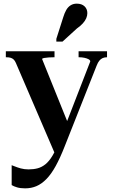

<svg xmlns="http://www.w3.org/2000/svg" viewBox="-20 -801 619 1053"><path d="M364 -98 322 -18 285 51 67 -456Q62 -468 54.5 -475Q47 -482 37 -484.5Q27 -487 14 -487H12V-520H279V-487H277Q263 -487 247.5 -486Q232 -485 221.5 -483Q211 -481 211 -477ZM335 1Q310 65 285.5 109.5Q261 154 234.5 181Q208 208 179.5 220Q151 232 118 232Q92 232 73.5 226.5Q55 221 44 214V105Q48 106 61 111.5Q74 117 93.5 122.5Q113 128 137 128Q164 128 186.5 122Q209 116 229 100Q249 84 267.5 53.5Q286 23 303 -25L323 -72L475 -464Q475 -471 466 -476Q457 -481 443 -484Q429 -487 413 -487H411V-520H567V-487Q553 -487 543 -482.5Q533 -478 525 -468.5Q517 -459 510 -441ZM327 -707Q334 -730 343.5 -746.5Q353 -763 367.5 -772Q382 -781 401 -781Q428 -781 443.5 -766.5Q459 -752 459 -729Q459 -715 453 -701Q447 -687 434.5 -673Q422 -659 402 -645L323 -573H289V-588Z"/></svg>

Font: Roboto Serif 144pt SemiBold
Style: Regular
Weight: 600
Version: Version 1.008